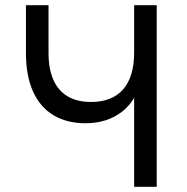

<svg xmlns="http://www.w3.org/2000/svg" viewBox="-20 -720 722 740"><path d="M497 0V-343Q479 -312 451 -290Q423 -268 387.2 -256.5Q351.5 -245 310 -245Q237.5 -245 186 -276Q134.5 -307 107.2 -367.5Q80 -428 80 -516V-700H167V-517Q167 -455 185.5 -412.8Q204 -370.5 240.5 -348.8Q277 -327 331 -327Q371.5 -327 402.5 -339.2Q433.5 -351.5 454.5 -375.5Q475.5 -399.5 486.2 -435Q497 -470.5 497 -517V-700H584V0Z"/></svg>

Font: Overpass
Style: Regular
Weight: 400
Designer: Delve Withrington, Dave Bailey, Thomas Jockin
Foundry: Delve Fonts LLC
Version: Version 4.000